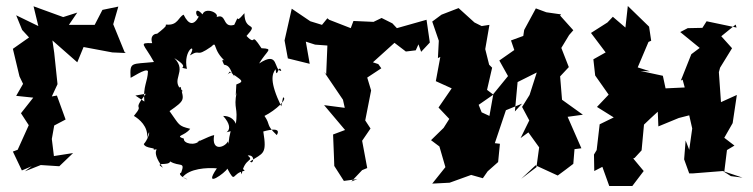

<svg xmlns="http://www.w3.org/2000/svg" viewBox="-20 -588 2514 641"><path d="M396 -414 358 -507 375 -566 322 -555 294 -501 306 -505H210L238 -546L191 -531L92 -567L108 -501L34 -537L54 -488L77 -463L23 -425L45 -333L57 -308L34 -268L91 -262L50 -210L76 -170L39 -88L23 -82L53 -19L86 -33L63 -16L116 -37L178 -33L224 -77L160 -67L153 -124L161 -169L199 -189L170 -269L153 -266L172 -307L161 -412L155 -453L238 -380L259 -431C290 -425 322 -419 355 -413L400 -411Z M432 -269 467 -275C416 -210 466 -248 427 -201C444 -191 476 -166 471 -126C481 -169 483 -133 460 -107C466 -91 503 -96 492 -88C522 -92 475 -93 524 -28C490 -49 545 -33 548 -49C580 -30 599 -50 585 -12C563 -3 636 25 590 3C613 -25 669 -29 704 -26C655 46 734 -13 739 -25C768 28 752 -10 797 -18C780 -34 769 -53 787 -6C796 -63 831 -48 807 -69C835 -72 825 -36 815 -49C858 -78 872 -71 859 -149C859 -149 924 -169 904 -137C866 -173 885 -169 863 -201C901 -220 942 -259 925 -263L919 -233C879 -316 888 -341 900 -357C904 -318 911 -380 919 -351C892 -353 913 -421 845 -376C872 -421 895 -425 853 -427C813 -488 839 -430 803 -468C847 -517 796 -479 796 -544C757 -497 786 -556 762 -505C716 -492 743 -558 688 -523C735 -534 667 -571 656 -540C628 -572 632 -531 644 -533C627 -502 610 -504 593 -539C575 -531 574 -502 535 -506C525 -500 554 -513 499 -471C527 -476 475 -485 488 -444C441 -445 460 -443 494 -381C419 -373 413 -383 416 -329C412 -323 469 -364 474 -350C473 -315 457 -300 462 -249ZM767 -269 770 -280C759 -222 776 -231 767 -171C772 -159 768 -201 725 -201C775 -145 710 -141 750 -150C735 -91 751 -87 741 -116C730 -95 685 -81 695 -137C679 -135 616 -101 648 -120C632 -99 591 -109 594 -125C562 -136 596 -133 615 -158C574 -168 580 -170 546 -217C599 -254 594 -254 583 -298L569 -291C585 -283 572 -274 590 -284C544 -322 608 -348 562 -394C623 -356 564 -366 604 -358C590 -422 641 -449 614 -403C653 -427 629 -393 685 -432C707 -454 686 -422 736 -380C747 -371 709 -408 728 -372C752 -368 748 -348 763 -333C752 -366 727 -320 747 -349C783 -320 801 -318 769 -306Z M1386 -415 1415 -446 1404 -522 1305 -494 1290 -510 1254 -528 1227 -515 1160 -518 1151 -494 1079 -522 1073 -527 1055 -505 1016 -517 954 -559 930 -453 941 -393 1014 -375 1001 -449 1032 -439 1073 -436 1069 -340 1062 -348 1125 -255 1131 -228 1062 -237 1132 -154 1092 -139 1095 -64 1096 -34 1128 16 1173 10 1153 18 1189 -20 1206 -27 1189 -118 1217 -159 1196 -191 1197 -174 1219 -286 1206 -329 1253 -360 1243 -374 1225 -380 1297 -445 1335 -416 1368 -420 1377 -440Z M1730 -488 1727 -468 1686 -453 1697 -421 1647 -386 1676 -334 1627 -274 1614 -201 1588 -213 1578 -238 1627 -272 1606 -288 1623 -362 1613 -372 1600 -424 1614 -505 1588 -501 1564 -513 1511 -561 1454 -539 1423 -516 1445 -452 1442 -394 1450 -398 1435 -317 1488 -293 1444 -229 1480 -191 1461 -161 1419 -120 1447 -99 1467 -30 1423 25 1481 22 1553 -4 1592 7 1608 -16 1643 -47 1649 -108 1632 -110 1669 -220 1723 -242 1699 -216 1708 -314 1772 -346 1748 -271 1723 -231 1747 -186 1718 -127 1744 -146 1780 -96 1771 -30 1720 9 1768 -36 1842 -2C1860 -15 1877 -28 1894 -41L1898 -90L1921 -93L1875 -198L1926 -205L1855 -256L1857 -247L1850 -333L1879 -364L1854 -428L1880 -471L1894 -487L1850 -536L1853 -540L1804 -547L1769 -560Z M2420 0 2398 -14 2407 -87 2432 -102 2398 -128 2426 -177 2440 -271 2387 -247 2380 -347 2384 -362 2424 -427 2388 -467 2436 -506 2439 -496 2339 -517 2325 -495 2276 -494 2251 -481 2316 -428 2288 -407 2253 -319 2259 -322 2266 -296 2202 -293 2193 -335 2119 -351 2150 -350 2109 -363 2145 -448 2154 -452 2147 -499 2076 -568 2068 -496 2026 -532 2008 -513 1953 -478 2002 -413 1961 -390 1967 -336 2012 -272 1973 -231 2029 -196 1982 -173 1972 -87 1963 -72 1964 -17 1991 -31 2014 33H2091L2129 -17L2094 -59L2099 -61L2122 -86L2130 -172C2145 -187 2161 -201 2176 -215L2178 -166L2246 -194L2281 -203L2291 -159L2281 -88L2269 -119L2264 -56L2281 -9H2292L2393 -17L2459 5Z"/></svg>

Font: Asimov Aggro
Style: Condensed
Weight: 500
Designer: Google
Version: Version 2.000980; 2014